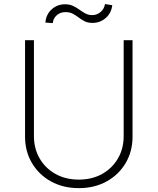

<svg xmlns="http://www.w3.org/2000/svg" viewBox="-20 -928 787 959"><path d="M597.7 -727.3H642V-245.7Q642 -171.9 607.6 -113.6Q573.2 -55.4 512.6 -21.8Q452.1 11.7 373.6 11.7Q295.5 11.7 234.7 -21.8Q174 -55.4 139.6 -113.6Q105.1 -171.9 105.1 -245.7V-727.3H149.5V-248.2Q149.5 -185.7 178.1 -136.5Q206.7 -87.4 257.3 -59.1Q307.9 -30.9 373.6 -30.9Q439.6 -30.9 490.1 -59.1Q540.5 -87.4 569.1 -136.5Q597.7 -185.7 597.7 -248.2ZM243.6 -812.5 206.7 -815.3Q209.9 -855.5 237.7 -881Q265.6 -906.6 305 -906.6Q328.1 -906.6 345.2 -898.4Q362.2 -890.3 376.8 -879.6Q391.3 -869 406.4 -860.8Q421.5 -852.6 441.1 -852.6Q464.1 -852.6 482.4 -868.1Q500.7 -883.5 504.3 -907.7L540.8 -902Q535.9 -861.9 507.6 -837.7Q479.4 -813.6 442.5 -813.6Q419 -813.6 402.9 -821.7Q386.7 -829.9 372.9 -840.6Q359 -851.2 343.8 -859.4Q328.5 -867.5 306.5 -867.5Q281.2 -867.5 263.5 -851.9Q245.7 -836.3 243.6 -812.5Z"/></svg>

Font: Inter Extra Light BETA
Style: Regular
Weight: 200
Designer: Rasmus Andersson
Foundry: rsms
Version: Version 3.011;git-f93a4a705